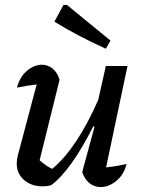

<svg xmlns="http://www.w3.org/2000/svg" viewBox="-20 -753 580 780"><path d="M314 -54 364 -238 359 -240Q316 -154 272 -92Q228 -30 187 0Q168 4 153 4Q107 4 77.5 -22Q48 -48 48 -88Q48 -104 52 -120L129 -410Q87 -405 49 -397Q60 -440 89 -465Q118 -490 151 -490Q174 -490 193.5 -474.5Q213 -459 222 -429L141 -102Q166 -79 192 -67Q241 -107 288.5 -178Q336 -249 379 -347L410 -485H498L411 -73Q452 -77 494 -87Q484 -44 453 -18.5Q422 7 389 7Q364 7 344 -8.5Q324 -24 314 -54ZM410 -555Q355 -580 303 -607Q251 -634 201 -665L238 -733H252L429 -588Z"/></svg>

Font: Piazzolla Medium
Style: Italic
Weight: 500
Italic angle: -11.3°
Designer: Juan Pablo del Peral
Foundry: Huerta Tipografica
Version: Version 1.330